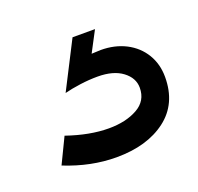

<svg xmlns="http://www.w3.org/2000/svg" viewBox="-62 -71 408 396"><g transform="rotate(-20 142.0 127.0)"><path d="M20.5 235.4 47.4 179.7Q97.2 196.8 138.7 196.8Q176.3 196.8 201.7 182.6Q227.1 168.5 227.1 139.6Q227.1 118.2 207.3 103.3Q187.5 88.4 152.8 88.4Q134.3 88.4 114.5 91.1Q94.7 93.8 79.6 97.7L132.3 -5.4H181.6L157.7 40Q171.4 39.1 177.7 39.1Q208.5 39.1 232.7 51.5Q256.8 64 270.3 86.2Q283.7 108.4 283.7 136.7Q283.7 195.3 242.2 226.8Q200.7 258.3 133.3 258.3Q77.6 258.3 20.5 235.4Z"/></g></svg>

Font: Glacial Indifference
Style: Regular
Weight: 400
Designer: Alfredo Marco Pradil
Foundry: Alfredo Marco Pradil
Version: Version 1.312